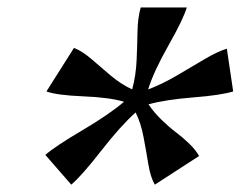

<svg xmlns="http://www.w3.org/2000/svg" viewBox="-20 -650 654 517"><path d="M102.1 -232.9Q128.9 -256.3 200.7 -298.6Q272.5 -340.8 314 -376Q275.4 -387.7 203.9 -390.6Q132.3 -393.6 105 -403.8L179.2 -521Q201.7 -512.2 225.6 -491.5Q249.5 -470.7 277.6 -447Q305.7 -423.3 335.9 -409.2Q346.2 -447.3 347.9 -488.8Q349.6 -530.3 350.3 -566.7Q351.1 -603 358.9 -629.9H482.9Q474.1 -599.1 433.6 -527.6Q393.1 -456.1 378.9 -409.2Q415.5 -422.9 455.6 -446.3Q495.6 -469.7 530 -490.2Q564.5 -510.7 590.8 -519L607.9 -403.8Q575.2 -393.6 500.7 -387.7Q426.3 -381.8 379.9 -369.1Q394 -347.7 415.3 -327.1Q436.5 -306.6 453.9 -293.7Q471.2 -280.8 489 -263.7Q506.8 -246.6 516.1 -230L397 -152.8Q385.3 -172.4 379.6 -206.8Q374 -241.2 366.7 -280Q359.4 -318.8 345.2 -347.2Q304.7 -311 252.2 -243.7Q199.7 -176.3 171.9 -152.8Z"/></svg>

Font: IntelOne Mono Bold
Style: Italic
Weight: 700
Italic angle: -16°
Designer: Fred Shallcrass
Foundry: Frere-Jones Type LLC
Version: Version 1.200;hotconv 1.1.0;makeotfexe 2.6.0;FJTRelease1.2